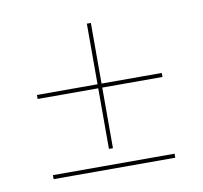

<svg xmlns="http://www.w3.org/2000/svg" viewBox="-52 -551 497 471"><g transform="rotate(-10 197.0 -315.0)"><path d="M192.5 -184.5V-335.5H41.5V-345.5H192.5V-496.5H202.5V-345.5H352.5V-335.5H202.5V-184.5ZM46 -135V-145H349V-135Z"/></g></svg>

Font: Imbue 100pt SemiBold
Style: Regular
Weight: 600
Designer: Tyler Finck
Foundry: Etcetera Type Company
Version: Version 1.102; ttfautohint (v1.8.3)